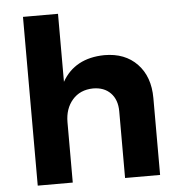

<svg xmlns="http://www.w3.org/2000/svg" viewBox="-53 -792 780 841"><g transform="rotate(-5 337.5 -371.0)"><path d="M617 -338V0H463V-293Q463 -344 434.5 -373.5Q406 -403 357 -403Q300 -402 266.5 -363.5Q233 -325 233 -265V0H79V-742H233V-443Q289 -542 419 -544Q510 -544 563.5 -488Q617 -432 617 -338Z"/></g></svg>

Font: Gontserrat SemiBold
Style: Regular
Weight: 600
Designer: Julieta Ulanovsky
Foundry: Julieta Ulanovsky
Version: Version 6.001